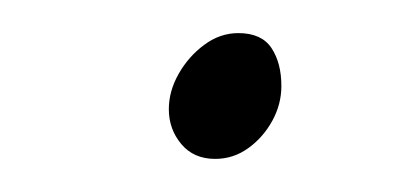

<svg xmlns="http://www.w3.org/2000/svg" viewBox="-20 -388 242 116"><path d="M110 -292Q97 -292 89.5 -301Q82 -310 82 -322Q82 -333 88 -343.5Q94 -354 103.5 -361Q113 -368 124 -368Q138 -368 144 -359Q150 -350 150 -336Q150 -325 144.5 -315Q139 -305 130 -298.5Q121 -292 110 -292Z"/></svg>

Font: Source Sans 3 VF
Style: Italic
Weight: 200
Italic angle: -11°
Designer: Paul D. Hunt
Foundry: Adobe Systems Incorporated
Version: Version 3.042;hotconv 1.0.118;makeotfexe 2.5.65603